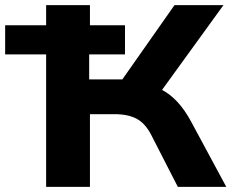

<svg xmlns="http://www.w3.org/2000/svg" viewBox="-26 -725 902 745"><path d="M153 0V-514H-6V-627H153V-705H323V-627H459V-514H320V-417H465L420 -376L651 -705H841L578 -342L521 -404Q564 -396 598.5 -378.5Q633 -361 661.5 -330.5Q690 -300 714 -256L852 0H664L562 -199Q539 -245 505.5 -263.5Q472 -282 418 -282H323V0Z"/></svg>

Font: Nunito Sans 10pt SemiExpanded ExtraBold
Style: Regular
Weight: 800
Width: 6
Designer: Vernon Adams
Foundry: Vernon Adams
Version: Version 3.101;gftools[0.9.27]